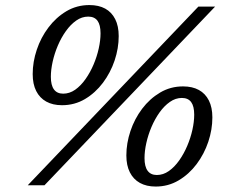

<svg xmlns="http://www.w3.org/2000/svg" viewBox="-20 -714 877 740"><path d="M87 0 744.5 -688.5H809L151.5 0ZM223.5 -353Q248 -353 269.8 -368.2Q291.5 -383.5 309.5 -409Q327.5 -434.5 340.5 -465Q353.5 -495.5 360.5 -527Q367.5 -558.5 367.5 -585.5Q367.5 -618 355.8 -634Q344 -650 320 -650Q295.5 -650 273.8 -634.8Q252 -619.5 234 -594.2Q216 -569 203 -538.5Q190 -508 183 -476.5Q176 -445 176 -418Q176 -385.5 188 -369.2Q200 -353 223.5 -353ZM324.5 -694.5Q360.5 -694.5 385.5 -680.8Q410.5 -667 424 -640.2Q437.5 -613.5 437.5 -575Q437.5 -528 421.8 -481Q406 -434 376.8 -395Q347.5 -356 307.5 -332.2Q267.5 -308.5 219 -308.5Q183.5 -308.5 158.2 -322.5Q133 -336.5 119.5 -363.2Q106 -390 106 -428.5Q106 -475.5 121.8 -522.5Q137.5 -569.5 166.8 -608.2Q196 -647 236 -670.8Q276 -694.5 324.5 -694.5ZM584.5 -39.5Q609 -39.5 630.8 -54.8Q652.5 -70 670.5 -95.5Q688.5 -121 701.5 -151.5Q714.5 -182 721.5 -213.5Q728.5 -245 728.5 -272Q728.5 -304.5 716.8 -320.5Q705 -336.5 681 -336.5Q656.5 -336.5 634.8 -321.2Q613 -306 595 -280.8Q577 -255.5 564 -225Q551 -194.5 544 -163Q537 -131.5 537 -104.5Q537 -72 549 -55.8Q561 -39.5 584.5 -39.5ZM685.5 -381Q721.5 -381 746.5 -367.2Q771.5 -353.5 785 -326.8Q798.5 -300 798.5 -261.5Q798.5 -214.5 782.8 -167.5Q767 -120.5 737.8 -81.5Q708.5 -42.5 668.5 -18.8Q628.5 5 580 5Q544.5 5 519.2 -9Q494 -23 480.5 -49.8Q467 -76.5 467 -115Q467 -162 482.8 -209Q498.5 -256 527.8 -294.8Q557 -333.5 597 -357.2Q637 -381 685.5 -381Z"/></svg>

Font: Newsreader 12pt
Style: Italic
Weight: 400
Italic angle: -17°
Version: Version 1.003